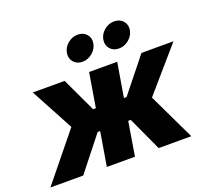

<svg xmlns="http://www.w3.org/2000/svg" viewBox="-158 -929 1199 1093"><g transform="rotate(-20 441.5 -382.5)"><path d="M-30.3 0 199.7 -283.2 60.5 -542.5H253.4L350.6 -335.4H367.2L401.4 -542.5H571.8L537.1 -335.4H553.2L718.8 -542.5H912.6L688 -283.2L823.2 0H625.5L531.2 -205.1H515.6L481.9 0H311.5L345.7 -205.1H330.6L168.5 0ZM607.9 -609.9Q574.2 -609.9 554.7 -632.6Q535.2 -655.3 540.5 -687.5Q545.9 -719.7 573 -742.2Q600.1 -764.6 633.8 -764.6Q667 -764.6 686.8 -742.2Q706.5 -719.7 701.2 -687.5Q695.8 -655.3 668.5 -632.6Q641.1 -609.9 607.9 -609.9ZM386.7 -609.9Q353.5 -609.9 334 -632.6Q314.5 -655.3 319.8 -687.5Q325.2 -719.7 352.3 -742.2Q379.4 -764.6 412.6 -764.6Q446.3 -764.6 465.8 -742.2Q485.4 -719.7 480 -687.5Q474.6 -655.3 447.5 -632.6Q420.4 -609.9 386.7 -609.9Z"/></g></svg>

Font: Inter 16pt ExtraBold
Style: Italic
Weight: 800
Italic angle: -9.3988°
Version: Version 4.001;git-66647c0bb